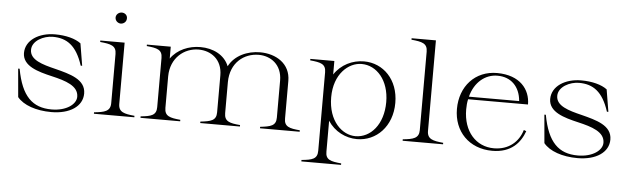

<svg xmlns="http://www.w3.org/2000/svg" viewBox="-53 -904 4278 1306"><g transform="rotate(5 2086.0 -251.0)"><path d="M312 14C438 14 524 -43 524 -131C524 -228 416 -255 314 -281C224 -303 138 -327 138 -396C138 -459 217 -497 278 -497C374 -497 441 -452 484 -318H494L469 -469C431 -498 367 -515 292 -515C183 -515 92 -459 92 -370C93 -281 197 -252 296 -229C390 -207 479 -180 479 -105C479 -54 414 -4 312 -4C182 -4 106 -75 72 -261H62L79 -68C120 -17 207 14 312 14Z M602 -10V0H878V-10C808 -17 768 -25 768 -82V-500H602V-490C674 -483 713 -475 713 -418V-82C713 -26 673 -17 602 -10ZM769 -661C772 -684 756 -700 736 -702C716 -704 695 -691 692 -669C690 -647 706 -630 726 -627C746 -625 767 -639 769 -661Z M920 -10V0H1191V-10C1120 -17 1083 -25 1083 -82V-298C1084 -424 1176 -497 1274 -497C1357 -497 1436 -445 1436 -335V-82C1436 -26 1399 -18 1328 -10V0H1599V-10C1528 -16 1491 -25 1491 -82V-294C1492 -427 1584 -497 1685 -497C1765 -497 1844 -445 1844 -335V-82C1844 -26 1807 -18 1736 -10V0H2007V-10C1936 -16 1899 -25 1900 -82V-338C1900 -455 1802 -515 1692 -515C1606 -515 1519 -477 1480 -401C1450 -477 1371 -515 1285 -515C1206 -515 1128 -483 1083 -419V-500H920V-490C991 -483 1027 -475 1027 -418V-82C1027 -26 991 -17 920 -10Z M2036 190V200H2307V190C2235 183 2199 175 2200 118V-92C2245 -22 2322 16 2399 16C2531 16 2638 -91 2638 -252C2638 -411 2533 -515 2402 -515C2323 -515 2246 -478 2200 -408V-500H2036V-490C2108 -483 2144 -475 2144 -418V118C2144 175 2108 183 2036 190ZM2387 -3C2297 -3 2200 -89 2200 -253C2200 -412 2298 -496 2387 -496C2490 -496 2576 -401 2576 -252C2576 -99 2490 -3 2387 -3Z M2710 -10V0H2986V-10C2916 -17 2876 -25 2876 -82V-700H2710V-690C2782 -683 2820 -675 2820 -618V-82C2820 -26 2781 -17 2710 -10Z M3323 15C3454 15 3514 -60 3542 -138L3525 -145C3501 -64 3435 -3 3332 -3C3211 -3 3122 -99 3122 -250C3122 -275 3124 -298 3129 -320H3538C3538 -423 3467 -514 3312 -515C3160 -516 3059 -402 3059 -248C3059 -95 3164 15 3323 15ZM3133 -338C3159 -439 3232 -498 3316 -497C3405 -497 3468 -438 3476 -338Z M3905 14C4031 14 4117 -43 4117 -131C4117 -228 4009 -255 3907 -281C3817 -303 3731 -327 3731 -396C3731 -459 3810 -497 3871 -497C3967 -497 4034 -452 4077 -318H4087L4062 -469C4024 -498 3960 -515 3885 -515C3776 -515 3685 -459 3685 -370C3686 -281 3790 -252 3889 -229C3983 -207 4072 -180 4072 -105C4072 -54 4007 -4 3905 -4C3775 -4 3699 -75 3665 -261H3655L3672 -68C3713 -17 3800 14 3905 14Z"/></g></svg>

Font: Sprat Light
Style: Regular
Weight: 300
Designer: Ethan Nakache
Foundry: Collletttivo
Version: Version 2.000;Glyphs 3.2 (3217)